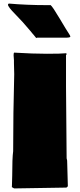

<svg xmlns="http://www.w3.org/2000/svg" viewBox="-20 -1031 445 1068"><path d="M47.9 -52.2Q47.9 -151.4 53.2 -189.9Q53.2 -402.3 59.1 -618.2Q57.6 -648.9 57.6 -680.2V-696.3Q55.7 -711.4 55.7 -723.1Q55.7 -734.9 58.1 -738.3Q162.6 -731.9 241.2 -731.9Q319.8 -731.9 349.1 -734.9Q350.1 -733.4 350.6 -726.6H347.2V-549.8L350.6 -152.3Q350.6 -147.9 352.1 -145V-144Q353.5 -141.1 353.5 -137.7L357.4 4.4Q355 9.8 348.6 12.7H332L58.6 17.1Q53.7 14.6 45.9 9.8L46.4 1.5ZM258.3 -1002.4 261.2 -1002.9Q272 -995.1 311.8 -928Q351.6 -860.8 361.3 -846.9Q371.1 -833 371.1 -827.1Q371.1 -821.3 341.3 -821.3H186L183.1 -820.3Q182.6 -820.3 181.6 -819.3Q180.7 -820.3 164.1 -840.8V-840.3L148.9 -858.9Q105.5 -911.1 64.9 -951.9Q24.4 -992.7 24.4 -1004.9Q24.4 -1007.8 28.8 -1011.2Q128.9 -1002.4 243.7 -1002.4Z"/></svg>

Font: Bowlby One
Style: Regular
Weight: 400
Designer: vernon adams
Foundry: vernon adams
Version: Version 1.001